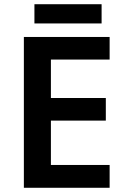

<svg xmlns="http://www.w3.org/2000/svg" viewBox="-20 -889 598 909"><path d="M499 0H93V-714H499V-607H221V-425H481V-318H221V-108H499ZM461 -869V-778H143V-869Z"/></svg>

Font: Noto Sans Malayalam SemiBold
Style: Regular
Weight: 600
Designer: Jelle Bosma - Monotype Design Team
Foundry: Monotype Imaging Inc.
Version: Version 2.104; ttfautohint (v1.8.4.7-5d5b)